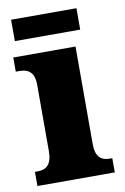

<svg xmlns="http://www.w3.org/2000/svg" viewBox="-80 -739 514 787"><g transform="rotate(-10 176.5 -345.0)"><path d="M23 -601H295V-690H23ZM11 0H333V-59H323C288 -59 264 -75 264 -130V-536H5V-477H22C56 -477 82 -461 82 -410V-133C82 -76 58 -59 22 -59H11Z"/></g></svg>

Font: Noto Serif Sinhala SemiCondensed Black
Style: Regular
Weight: 900
Width: 4
Designer: Jelle Bosma - Monotype Design Team
Foundry: Monotype Imaging Inc.
Version: Version 2.007